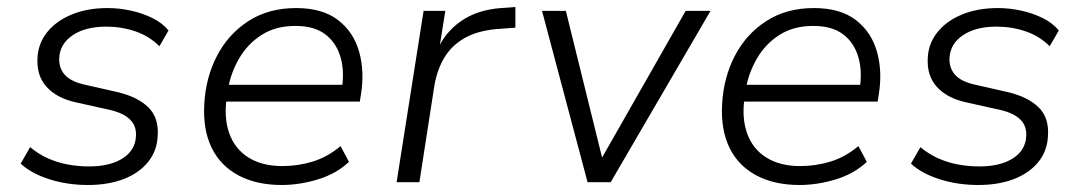

<svg xmlns="http://www.w3.org/2000/svg" viewBox="-20 -520 3088 548"><path d="M231 8Q172 8 120.5 -8.5Q69 -25 39 -53L66 -100Q90 -80 117 -68Q144 -56 173.5 -50.5Q203 -45 234 -45Q294 -45 330 -68Q366 -91 368 -131Q370 -160 351.5 -178.5Q333 -197 295 -206L196 -228Q142 -240 113 -272Q84 -304 87 -355Q89 -396 114.5 -428Q140 -460 184.5 -478.5Q229 -497 287 -497Q321 -497 354.5 -489.5Q388 -482 416 -468Q444 -454 461 -433L435 -388Q406 -417 366.5 -430.5Q327 -444 283 -444Q224 -444 187.5 -419.5Q151 -395 149 -354Q148 -326 164.5 -307Q181 -288 219 -279L316 -257Q374 -243 404 -213Q434 -183 430 -131Q428 -89 402.5 -57.5Q377 -26 333 -9Q289 8 231 8Z M784 8Q712 8 660.5 -19.5Q609 -47 584 -98.5Q559 -150 563 -222Q567 -298 599 -360Q631 -422 688.5 -459.5Q746 -497 825 -497Q900 -497 944.5 -463Q989 -429 1005 -372.5Q1021 -316 1010 -249L1007 -230H608L616 -278H977L955 -262Q964 -315 952 -356.5Q940 -398 908.5 -422Q877 -446 823 -446Q767 -446 727 -420.5Q687 -395 663 -354Q639 -313 631 -267L628 -247Q618 -186 634 -140.5Q650 -95 689 -70.5Q728 -46 786 -46Q831 -46 873 -59Q915 -72 952 -103L976 -58Q940 -24 887.5 -8Q835 8 784 8Z M1112 0 1189 -489H1251L1233 -376H1228Q1249 -427 1295.5 -459.5Q1342 -492 1410 -497L1451 -500V-441L1397 -437Q1342 -432 1305.5 -411Q1269 -390 1248.5 -356Q1228 -322 1220 -277L1177 0Z M1657 0 1527 -489H1595L1703 -52H1688L1937 -489H2008L1723 0Z M2262 8Q2190 8 2138.5 -19.5Q2087 -47 2062 -98.5Q2037 -150 2041 -222Q2045 -298 2077 -360Q2109 -422 2166.5 -459.5Q2224 -497 2303 -497Q2378 -497 2422.5 -463Q2467 -429 2483 -372.5Q2499 -316 2488 -249L2485 -230H2086L2094 -278H2455L2433 -262Q2442 -315 2430 -356.5Q2418 -398 2386.5 -422Q2355 -446 2301 -446Q2245 -446 2205 -420.5Q2165 -395 2141 -354Q2117 -313 2109 -267L2106 -247Q2096 -186 2112 -140.5Q2128 -95 2167 -70.5Q2206 -46 2264 -46Q2309 -46 2351 -59Q2393 -72 2430 -103L2454 -58Q2418 -24 2365.5 -8Q2313 8 2262 8Z M2772 8Q2713 8 2661.5 -8.5Q2610 -25 2580 -53L2607 -100Q2631 -80 2658 -68Q2685 -56 2714.5 -50.5Q2744 -45 2775 -45Q2835 -45 2871 -68Q2907 -91 2909 -131Q2911 -160 2892.5 -178.5Q2874 -197 2836 -206L2737 -228Q2683 -240 2654 -272Q2625 -304 2628 -355Q2630 -396 2655.5 -428Q2681 -460 2725.5 -478.5Q2770 -497 2828 -497Q2862 -497 2895.5 -489.5Q2929 -482 2957 -468Q2985 -454 3002 -433L2976 -388Q2947 -417 2907.5 -430.5Q2868 -444 2824 -444Q2765 -444 2728.5 -419.5Q2692 -395 2690 -354Q2689 -326 2705.5 -307Q2722 -288 2760 -279L2857 -257Q2915 -243 2945 -213Q2975 -183 2971 -131Q2969 -89 2943.5 -57.5Q2918 -26 2874 -9Q2830 8 2772 8Z"/></svg>

Font: Nunito Sans 10pt Light
Style: Italic
Weight: 300
Italic angle: -9°
Designer: Vernon Adams
Foundry: Vernon Adams
Version: Version 3.101;gftools[0.9.27]